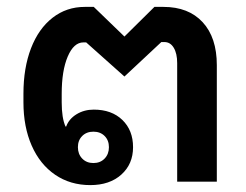

<svg xmlns="http://www.w3.org/2000/svg" viewBox="-20 -527 713 557"><path d="M48 -230V-255Q48 -330 70 -387Q92 -444 132.5 -475.5Q173 -507 226 -507H252L341 -421L428 -507H454Q527 -507 568 -462.5Q609 -418 609 -338V0H494V-344Q494 -372 484 -388.5Q474 -405 457 -405H448L341 -305L230 -404H222Q194 -404 176.5 -363Q159 -322 159 -255V-230Q159 -185 170 -160H172Q180 -182 202 -195.5Q224 -209 252 -209Q304 -209 335 -179Q366 -149 366 -100Q366 -51 332 -20.5Q298 10 242 10Q184 10 140 -20Q96 -50 72 -104.5Q48 -159 48 -230ZM296 -100Q296 -120 283.5 -132.5Q271 -145 251 -145Q231 -145 218.5 -132.5Q206 -120 206 -100Q206 -80 218.5 -67Q231 -54 251 -54Q271 -54 283.5 -67Q296 -80 296 -100Z"/></svg>

Font: Bai Jamjuree SemiBold
Style: Regular
Weight: 600
Version: Version 1.000; ttfautohint (v1.6)